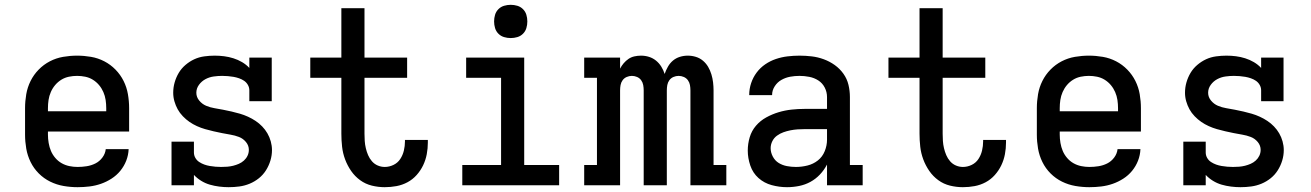

<svg xmlns="http://www.w3.org/2000/svg" viewBox="-20 -769 5440 797"><path d="M302 8Q273 8 244 3Q215 -2 188.5 -15Q162 -28 141 -49Q120 -70 107 -96.5Q94 -123 89 -152Q84 -181 84 -210V-320Q84 -349 89 -378Q94 -407 107 -433Q120 -459 140.5 -480Q161 -501 187 -514.5Q213 -528 242 -533Q271 -538 300 -538Q329 -538 358 -533Q387 -528 413 -514.5Q439 -501 459.5 -480Q480 -459 493 -433Q506 -407 511 -378Q516 -349 516 -320V-223H179V-210Q179 -193 182 -175.5Q185 -158 191.5 -142.5Q198 -127 209.5 -113.5Q221 -100 236 -91.5Q251 -83 268 -79.5Q285 -76 302 -76Q321 -76 340 -79Q359 -82 376 -90.5Q393 -99 405 -115Q417 -131 419 -150H514Q513 -125 504 -102Q495 -79 479.5 -60Q464 -41 443 -27.5Q422 -14 399 -6Q376 2 351.5 5Q327 8 302 8ZM421 -307V-320Q421 -337 418.5 -354Q416 -371 409 -387Q402 -403 391 -416Q380 -429 365.5 -438Q351 -447 334 -450.5Q317 -454 300 -454Q283 -454 266 -450.5Q249 -447 234.5 -438Q220 -429 209 -416Q198 -403 191 -387Q184 -371 181.5 -354Q179 -337 179 -320V-307Z M929 8Q910 8 890 5.5Q870 3 851 -2.5Q832 -8 815 -18.5Q798 -29 785 -43V0H692V-181H785V-136Q785 -124 791 -113.5Q797 -103 807 -96.5Q817 -90 828 -86Q839 -82 851 -80Q863 -78 874.5 -77Q886 -76 898 -76Q911 -76 923.5 -77Q936 -78 948 -81Q960 -84 971.5 -89Q983 -94 992.5 -102.5Q1002 -111 1007.5 -122.5Q1013 -134 1013 -147Q1013 -165 1001 -179.5Q989 -194 972 -200.5Q955 -207 937 -210Q919 -213 901.5 -216.5Q884 -220 866.5 -224Q849 -228 831.5 -233Q814 -238 797.5 -245.5Q781 -253 766.5 -263Q752 -273 739 -286.5Q726 -300 717.5 -315.5Q709 -331 704 -348.5Q699 -366 699 -384Q699 -406 705 -427Q711 -448 722 -466.5Q733 -485 750 -499.5Q767 -514 786.5 -523Q806 -532 828 -535Q850 -538 871 -538Q891 -538 910.5 -535.5Q930 -533 949 -527Q968 -521 985 -511Q1002 -501 1015 -487V-530H1108V-349H1015V-394Q1015 -406 1009 -416.5Q1003 -427 993.5 -433.5Q984 -440 972.5 -444Q961 -448 949.5 -450Q938 -452 926 -453Q914 -454 902 -454Q885 -454 867 -451.5Q849 -449 833 -440.5Q817 -432 806 -417Q795 -402 795 -384Q795 -366 807 -351.5Q819 -337 835.5 -330Q852 -323 870 -320Q888 -317 906 -313.5Q924 -310 941.5 -306Q959 -302 976 -297Q993 -292 1009.5 -284.5Q1026 -277 1041 -267Q1056 -257 1068.5 -244Q1081 -231 1090 -215.5Q1099 -200 1104 -182Q1109 -164 1109 -146Q1109 -124 1102.5 -102.5Q1096 -81 1084 -62Q1072 -43 1054.5 -29Q1037 -15 1016.5 -6.5Q996 2 974 5Q952 8 929 8Z M1577 8Q1550 8 1523.5 1.5Q1497 -5 1475 -21Q1453 -37 1437.5 -59.5Q1422 -82 1412.5 -107.5Q1403 -133 1400 -160Q1397 -187 1397 -214V-446H1268V-530H1397V-735H1493V-530H1670V-446H1493V-214Q1493 -199 1494 -184Q1495 -169 1498.5 -154Q1502 -139 1508 -125Q1514 -111 1524 -99.5Q1534 -88 1548 -82Q1562 -76 1577 -76Q1596 -76 1613.5 -84.5Q1631 -93 1641.5 -109Q1652 -125 1656.5 -144Q1661 -163 1661 -182Q1661 -183 1661 -184.5Q1661 -186 1661 -188H1756Q1756 -185 1756 -182.5Q1756 -180 1756 -177Q1756 -153 1751.5 -129Q1747 -105 1736.5 -83Q1726 -61 1709.5 -42.5Q1693 -24 1671.5 -12.5Q1650 -1 1626 3.5Q1602 8 1577 8Z M1899 0V-84H2060V-446H1915V-530H2156V-84H2301V0ZM2100 -611Q2086 -611 2072.5 -615Q2059 -619 2049 -629Q2039 -639 2035 -652.5Q2031 -666 2031 -680Q2031 -694 2035 -707.5Q2039 -721 2049 -731Q2059 -741 2072.5 -745Q2086 -749 2100 -749Q2114 -749 2127.5 -745Q2141 -741 2151 -731Q2161 -721 2165 -707.5Q2169 -694 2169 -680Q2169 -666 2165 -652.5Q2161 -639 2151 -629Q2141 -619 2127.5 -615Q2114 -611 2100 -611Z M2405 0V-84H2458V-446H2405V-530H2554V-484Q2560 -496 2569 -506.5Q2578 -517 2589 -524.5Q2600 -532 2613.5 -535Q2627 -538 2641 -538Q2641 -538 2641 -538Q2641 -538 2641 -538Q2658 -538 2674 -533Q2690 -528 2703 -517.5Q2716 -507 2725 -492.5Q2734 -478 2739 -462Q2744 -477 2752.5 -492Q2761 -507 2773.5 -517.5Q2786 -528 2802 -533Q2818 -538 2835 -538Q2835 -538 2835 -538Q2835 -538 2835 -538Q2852 -538 2868.5 -533Q2885 -528 2898 -517Q2911 -506 2919.5 -491.5Q2928 -477 2933 -460.5Q2938 -444 2940 -427Q2942 -410 2942 -394V-84H2995V0H2846V-394Q2846 -405 2844 -416Q2842 -427 2835.5 -436Q2829 -445 2818.5 -449.5Q2808 -454 2797 -454Q2786 -454 2775.5 -449.5Q2765 -445 2758.5 -436Q2752 -427 2750 -416Q2748 -405 2748 -394V0H2652V-394Q2652 -405 2650 -416Q2648 -427 2641.5 -436Q2635 -445 2624.5 -449.5Q2614 -454 2603 -454Q2592 -454 2581.5 -449.5Q2571 -445 2564.5 -436Q2558 -427 2556 -416Q2554 -405 2554 -394V0Z M3247 8Q3215 8 3183.5 -0.5Q3152 -9 3128.5 -30Q3105 -51 3094.5 -82Q3084 -113 3084 -144Q3084 -172 3092 -199Q3100 -226 3118 -247Q3136 -268 3160.5 -281.5Q3185 -295 3211.5 -303Q3238 -311 3265.5 -314Q3293 -317 3321 -317H3413V-366Q3413 -387 3403.5 -405.5Q3394 -424 3377 -435Q3360 -446 3339.5 -450Q3319 -454 3299 -454Q3279 -454 3260 -450.5Q3241 -447 3224 -437.5Q3207 -428 3196 -411Q3185 -394 3185 -375Q3185 -374 3185 -374Q3185 -374 3185 -374H3090Q3090 -375 3090 -375Q3090 -375 3090 -375Q3090 -400 3098 -424Q3106 -448 3121 -468Q3136 -488 3156.5 -502Q3177 -516 3200.5 -524Q3224 -532 3249 -535Q3274 -538 3299 -538Q3324 -538 3349.5 -535Q3375 -532 3399.5 -523Q3424 -514 3445 -499Q3466 -484 3481 -463Q3496 -442 3502 -417Q3508 -392 3508 -366V-84H3561V0H3413V-86Q3401 -63 3383.5 -44.5Q3366 -26 3344 -14Q3322 -2 3297 3Q3272 8 3247 8ZM3284 -76Q3308 -76 3332 -82Q3356 -88 3375 -103Q3394 -118 3403.5 -141.5Q3413 -165 3413 -189V-233H3321Q3306 -233 3291 -232Q3276 -231 3261 -228Q3246 -225 3232 -220Q3218 -215 3205.5 -206Q3193 -197 3186 -183Q3179 -169 3179 -154Q3179 -136 3188 -119Q3197 -102 3212.5 -92.5Q3228 -83 3246.5 -79.5Q3265 -76 3284 -76Z M3977 8Q3950 8 3923.5 1.5Q3897 -5 3875 -21Q3853 -37 3837.5 -59.5Q3822 -82 3812.5 -107.5Q3803 -133 3800 -160Q3797 -187 3797 -214V-446H3668V-530H3797V-735H3893V-530H4070V-446H3893V-214Q3893 -199 3894 -184Q3895 -169 3898.5 -154Q3902 -139 3908 -125Q3914 -111 3924 -99.5Q3934 -88 3948 -82Q3962 -76 3977 -76Q3996 -76 4013.5 -84.5Q4031 -93 4041.5 -109Q4052 -125 4056.5 -144Q4061 -163 4061 -182Q4061 -183 4061 -184.5Q4061 -186 4061 -188H4156Q4156 -185 4156 -182.5Q4156 -180 4156 -177Q4156 -153 4151.5 -129Q4147 -105 4136.5 -83Q4126 -61 4109.5 -42.5Q4093 -24 4071.5 -12.5Q4050 -1 4026 3.5Q4002 8 3977 8Z M4502 8Q4473 8 4444 3Q4415 -2 4388.5 -15Q4362 -28 4341 -49Q4320 -70 4307 -96.5Q4294 -123 4289 -152Q4284 -181 4284 -210V-320Q4284 -349 4289 -378Q4294 -407 4307 -433Q4320 -459 4340.5 -480Q4361 -501 4387 -514.5Q4413 -528 4442 -533Q4471 -538 4500 -538Q4529 -538 4558 -533Q4587 -528 4613 -514.5Q4639 -501 4659.5 -480Q4680 -459 4693 -433Q4706 -407 4711 -378Q4716 -349 4716 -320V-223H4379V-210Q4379 -193 4382 -175.5Q4385 -158 4391.5 -142.5Q4398 -127 4409.5 -113.5Q4421 -100 4436 -91.5Q4451 -83 4468 -79.5Q4485 -76 4502 -76Q4521 -76 4540 -79Q4559 -82 4576 -90.5Q4593 -99 4605 -115Q4617 -131 4619 -150H4714Q4713 -125 4704 -102Q4695 -79 4679.5 -60Q4664 -41 4643 -27.5Q4622 -14 4599 -6Q4576 2 4551.5 5Q4527 8 4502 8ZM4621 -307V-320Q4621 -337 4618.5 -354Q4616 -371 4609 -387Q4602 -403 4591 -416Q4580 -429 4565.5 -438Q4551 -447 4534 -450.5Q4517 -454 4500 -454Q4483 -454 4466 -450.5Q4449 -447 4434.5 -438Q4420 -429 4409 -416Q4398 -403 4391 -387Q4384 -371 4381.5 -354Q4379 -337 4379 -320V-307Z M5129 8Q5110 8 5090 5.5Q5070 3 5051 -2.5Q5032 -8 5015 -18.5Q4998 -29 4985 -43V0H4892V-181H4985V-136Q4985 -124 4991 -113.5Q4997 -103 5007 -96.5Q5017 -90 5028 -86Q5039 -82 5051 -80Q5063 -78 5074.5 -77Q5086 -76 5098 -76Q5111 -76 5123.5 -77Q5136 -78 5148 -81Q5160 -84 5171.5 -89Q5183 -94 5192.5 -102.5Q5202 -111 5207.5 -122.5Q5213 -134 5213 -147Q5213 -165 5201 -179.5Q5189 -194 5172 -200.5Q5155 -207 5137 -210Q5119 -213 5101.5 -216.5Q5084 -220 5066.5 -224Q5049 -228 5031.5 -233Q5014 -238 4997.5 -245.5Q4981 -253 4966.5 -263Q4952 -273 4939 -286.5Q4926 -300 4917.5 -315.5Q4909 -331 4904 -348.5Q4899 -366 4899 -384Q4899 -406 4905 -427Q4911 -448 4922 -466.5Q4933 -485 4950 -499.5Q4967 -514 4986.5 -523Q5006 -532 5028 -535Q5050 -538 5071 -538Q5091 -538 5110.5 -535.5Q5130 -533 5149 -527Q5168 -521 5185 -511Q5202 -501 5215 -487V-530H5308V-349H5215V-394Q5215 -406 5209 -416.5Q5203 -427 5193.5 -433.5Q5184 -440 5172.5 -444Q5161 -448 5149.5 -450Q5138 -452 5126 -453Q5114 -454 5102 -454Q5085 -454 5067 -451.5Q5049 -449 5033 -440.5Q5017 -432 5006 -417Q4995 -402 4995 -384Q4995 -366 5007 -351.5Q5019 -337 5035.5 -330Q5052 -323 5070 -320Q5088 -317 5106 -313.5Q5124 -310 5141.5 -306Q5159 -302 5176 -297Q5193 -292 5209.5 -284.5Q5226 -277 5241 -267Q5256 -257 5268.5 -244Q5281 -231 5290 -215.5Q5299 -200 5304 -182Q5309 -164 5309 -146Q5309 -124 5302.5 -102.5Q5296 -81 5284 -62Q5272 -43 5254.5 -29Q5237 -15 5216.5 -6.5Q5196 2 5174 5Q5152 8 5129 8Z"/></svg>

Font: Iosevka Slab Medium Extended
Style: Regular
Weight: 500
Width: 7
Monospace: yes
Designer: Belleve Invis
Foundry: Belleve Invis
Version: Version 11.1.1; ttfautohint (v1.8.3)